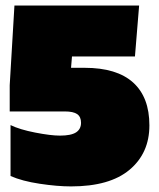

<svg xmlns="http://www.w3.org/2000/svg" viewBox="-20 -664 575 694"><path d="M236.8 9.8Q187 9.8 123.5 0.2Q60.1 -9.3 18.1 -27.8V-211.9Q50.8 -195.8 107.2 -184.8Q163.6 -173.8 196.8 -173.8Q236.8 -173.8 254.9 -185.5Q272.9 -197.3 272.9 -220.2Q272.9 -241.7 259 -251.5Q245.1 -261.2 213.9 -261.2H15.1V-356L32.2 -644H482.9L467.8 -460H240.2L236.8 -418.9H286.1Q402.3 -418.9 461.2 -365.7Q520 -312.5 520 -210.9Q520 -110.4 448.2 -50.3Q376.5 9.8 236.8 9.8Z"/></svg>

Font: Kanit Black
Style: Regular
Weight: 900
Designer: Katatrad Team
Foundry: CadsonDemak
Version: Version 1.000;PS 001.000;hotconv 1.0.88;makeotf.lib2.5.64775